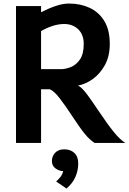

<svg xmlns="http://www.w3.org/2000/svg" viewBox="-20 -804 725 1080"><path d="M70 0V-770H211V-735Q228.5 -744 254.2 -755.5Q280 -767 309.8 -775.5Q339.5 -784 369 -784Q432.5 -784 484.2 -760Q536 -736 566.8 -685.8Q597.5 -635.5 597.5 -557Q597.5 -487 569.5 -437Q541.5 -387 500.2 -358.2Q459 -329.5 419 -323Q442 -311 472.2 -269.8Q502.5 -228.5 535 -179.5Q585.5 -104 620.8 -60.8Q656 -17.5 685 0H512Q484.5 -17.5 457.2 -50.8Q430 -84 386 -151Q349 -208 316.5 -250.2Q284 -292.5 260 -302H211V0ZM211 -415H324Q348 -415 377.8 -426.5Q407.5 -438 429.2 -468.8Q451 -499.5 451 -557Q451 -609.5 420 -639.2Q389 -669 341 -669Q309 -669 274.8 -657.8Q240.5 -646.5 211 -629ZM354 256.5 296 217Q308 206 319.2 192.2Q330.5 178.5 335.5 158.5Q313.5 158.5 292.8 143.8Q272 129 272 101.5Q272 75 290 55.5Q308 36 341 36Q377 36 398.5 56.5Q420 77 420 115Q420 156 403.8 192.2Q387.5 228.5 354 256.5Z"/></svg>

Font: Junction
Style: Bold
Weight: 700
Designer: Caroline Hadilaksono
Foundry: Caroline Hadilaksono, Tyler Finck, The League of Moveable Type
Version: Version 2.000; ttfautohint (v1.8.3)